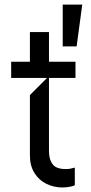

<svg xmlns="http://www.w3.org/2000/svg" viewBox="-20 -817 399 844"><path d="M195.3 -474.4V-156.2Q195.3 -122.9 205.1 -104.8Q214.8 -86.6 230.5 -80.3Q246.1 -73.9 267.8 -73.9Q280.2 -73.9 287.3 -75.1Q294.4 -76.3 308.9 -80.3V-2.8Q303.3 0.7 287.1 3.9Q271 7.1 254.3 7.1Q217 7.1 184.3 -8.7Q151.6 -24.5 131.6 -56.3Q111.5 -88.1 111.5 -133.5V-399.1L186.8 -474.4H29.1V-545.5H111.5V-676.1H195.3V-545.5H311.8V-474.4ZM316.8 -612.9H255.7V-796.9H341.6Z"/></svg>

Font: Riot Sans
Style: Regular
Weight: 400
Designer: Rasmus Andersson
Foundry: rsms
Version: Version 4.001